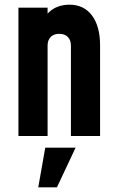

<svg xmlns="http://www.w3.org/2000/svg" viewBox="-20 -583 502 823"><path d="M59 0V-550H184V-463L161 -488Q177.5 -525.5 207.5 -544.2Q237.5 -563 277 -563Q339.5 -563 374.2 -516.8Q409 -470.5 409 -388V0H284V-388Q284 -410.5 271 -424.2Q258 -438 234 -438Q210 -438 197 -424.2Q184 -410.5 184 -388V0ZM144 220 174 50H304L224 220Z"/></svg>

Font: Mohave Light
Style: Regular
Weight: 300
Designer: Gumpita Rahayu
Foundry: Tokotype
Version: Version 2.003